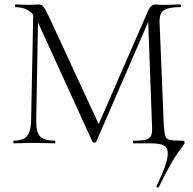

<svg xmlns="http://www.w3.org/2000/svg" viewBox="-20 -645 870 864"><path d="M691 199Q688 199 685.5 196.5Q683 194 684 192Q735 90 735 46Q735 18 716 9Q697 0 657 0H580Q578 0 578 -6Q578 -12 580 -12Q620 -12 637.5 -17Q655 -22 660.5 -36Q666 -50 664 -81L646 -574L675 -611L413 -7Q411 -3 405 -3Q400 -3 396 -7L152 -542Q136 -579 110.5 -596Q85 -613 49 -613Q47 -613 47 -619Q47 -625 49 -625L83 -624Q93 -623 109 -623Q125 -623 136 -624Q147 -625 153 -625Q167 -625 175 -615.5Q183 -606 199 -573L428 -78L402 -36L648 -600Q653 -611 661.5 -618Q670 -625 678 -625Q682 -625 691 -624Q700 -623 716 -623L761 -624Q771 -625 792 -625Q794 -625 794 -619Q794 -613 792 -613Q740 -613 718.5 -599.5Q697 -586 698 -546L717 -81Q720 -43 724.5 -31Q729 -19 743.5 -15.5Q758 -12 800 -12Q811 -12 811 -2Q811 2 782.5 39.5Q754 77 694 198Q693 199 691 199ZM42 -12Q84 -12 101.5 -32.5Q119 -53 120 -104L130 -602L152 -600L143 -104Q142 -52 160 -32Q178 -12 227 -12Q229 -12 229 -6Q229 0 227 0Q199 0 184 -1L130 -2L81 -1Q68 0 42 0Q40 0 40 -6Q40 -12 42 -12Z"/></svg>

Font: Cormorant SC Light
Style: Regular
Weight: 300
Designer: Christian Thalmann (Catharsis Fonts)
Foundry: Catharsis Fonts
Version: Version 4.000